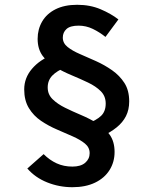

<svg xmlns="http://www.w3.org/2000/svg" viewBox="-20 -707 640 801"><path d="M282 74Q227 74 177 54Q127 34 94 -4L162 -64Q187 -39 216.5 -25.5Q246 -12 282 -12Q317 -12 335.5 -28Q354 -44 354 -68Q354 -92 334.5 -108Q315 -124 283.5 -138Q252 -152 217 -167Q182 -182 151 -203Q120 -224 100.5 -256Q81 -288 81 -334Q81 -382 113.5 -420Q146 -458 197 -477L254 -426Q218 -412 198.5 -392Q179 -372 179 -342Q179 -313 199.5 -293Q220 -273 251.5 -257.5Q283 -242 318.5 -227Q354 -212 386 -192.5Q418 -173 438 -144.5Q458 -116 458 -73Q458 -31 437 2.5Q416 36 376.5 55Q337 74 282 74ZM342 -190Q382 -205 401.5 -223.5Q421 -242 421 -275Q421 -306 400.5 -326.5Q380 -347 347.5 -362.5Q315 -378 279 -393Q243 -408 210.5 -427Q178 -446 157.5 -474.5Q137 -503 137 -545Q137 -585 156 -617.5Q175 -650 212 -668.5Q249 -687 302 -687Q356 -687 399.5 -668.5Q443 -650 474 -626L420 -553Q395 -573 367 -586.5Q339 -600 308 -600Q273 -600 257.5 -586Q242 -572 242 -550Q242 -527 262 -511Q282 -495 313.5 -481.5Q345 -468 380.5 -452Q416 -436 447.5 -414Q479 -392 499 -361Q519 -330 519 -284Q519 -249 505.5 -222.5Q492 -196 466.5 -175.5Q441 -155 407 -139Z"/></svg>

Font: Source Code Pro ExtraLight SemiBold
Style: Regular
Weight: 600
Monospace: yes
Version: Version 1.018;hotconv 1.0.116;makeotfexe 2.5.65601